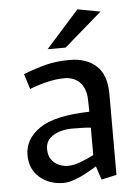

<svg xmlns="http://www.w3.org/2000/svg" viewBox="-50 -696 541 748"><g transform="rotate(-5 220.5 -321.5)"><path d="M168.2 13.3Q113.1 13.3 75.4 -19.2Q37.7 -51.8 37.7 -106.2Q37.7 -169 96.7 -209.9Q155.6 -250.8 292.4 -254.2Q292.1 -266.8 292 -279.3Q291.8 -291.8 291.3 -304.2Q289.5 -346.6 267 -369.7Q244.5 -392.7 206 -392.7Q175.9 -392.7 140.3 -384.5Q104.7 -376.2 70.5 -362.5L51.7 -422.5Q98.8 -440.5 140.2 -451.2Q181.7 -461.8 233.3 -461.8Q299.4 -461.8 337.8 -426.3Q376.3 -390.7 376.3 -317.1V0L317 13.3L299.4 -39.6Q282.1 -29.1 259 -16.5Q235.9 -3.9 212.4 4.7Q188.9 13.3 168.2 13.3ZM191.2 -51.4Q213.7 -51.4 238.7 -60.6Q263.6 -69.9 292.9 -84.5V-191.9Q276.2 -193.6 258.6 -194.1Q240.9 -194.6 221.8 -194.6Q176.5 -194.6 146.1 -176.3Q115.7 -158.1 115.7 -123.3Q115.7 -97.9 127.5 -81.9Q139.3 -65.8 156.9 -58.6Q174.4 -51.4 191.2 -51.4ZM151.8 -511.1 280.8 -655.7 369.7 -639 222.1 -511.1Z"/></g></svg>

Font: Ancizar Sans Thin
Style: Regular
Weight: 100
Designer: Cesar Puertas, Viviana Monsalve, Julian Moncada, Julian Prieto, Jose Castro, Mariel Hernandez, Felipe Aragon, Sara Alarc
Version: Version 8.100